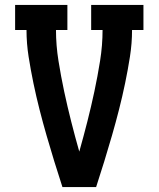

<svg xmlns="http://www.w3.org/2000/svg" viewBox="-20 -755 640 775"><path d="M232 0Q215 -52 199 -104Q183 -156 168 -208Q153 -260 139.5 -313Q126 -366 115 -419Q104 -472 95.5 -526Q87 -580 87 -634H41V-735H252V-634H206Q206 -572 216 -509.5Q226 -447 239 -386Q252 -325 267.5 -264Q283 -203 300 -143Q317 -203 332.5 -264Q348 -325 361 -386Q374 -447 384 -509.5Q394 -572 394 -634H348V-735H559V-634H513Q513 -580 504.5 -526Q496 -472 485 -419Q474 -366 460.5 -313Q447 -260 432 -208Q417 -156 401 -104Q385 -52 368 0Z"/></svg>

Font: Iosevka Curly Slab Extended
Style: Bold
Weight: 700
Width: 7
Monospace: yes
Designer: Belleve Invis
Foundry: Belleve Invis
Version: Version 11.1.0; ttfautohint (v1.8.3)